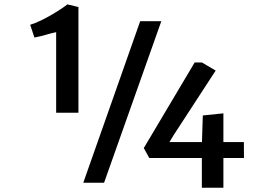

<svg xmlns="http://www.w3.org/2000/svg" viewBox="-20 -845 1250 888"><path d="M913.6 23.4H1013.2V-114.3H1108.4L1107.9 -188H1013.2V-320.8L918 -311L914.1 -189.5V-188H763.7L784.2 -221.7L977.5 -518.6L913.6 -556.2H880.4L645 -160.2L670.4 -114.3H913.6ZM365.2 0H461.4L726.1 -747.1H628.4ZM239.7 -323.7H342.8V-812.5L291.5 -824.7C268.6 -805.7 178.7 -747.6 119.6 -730.5L139.2 -671.4C181.2 -679.2 198.7 -687.5 239.7 -696.3Z"/></svg>

Font: Merriweather Sans
Style: Regular
Weight: 400
Designer: Eben Sorkin ( eben@eyebytes.com )
Foundry: Eben Sorkin
Version: Version 1.003